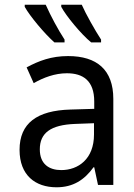

<svg xmlns="http://www.w3.org/2000/svg" viewBox="-20 -785 570 815"><path d="M367 -605H409V-617C383 -657 344 -726 327 -765H240V-756C260 -718 325 -639 367 -605ZM211 -605H254V-617C226 -660 197 -714 174 -765H85V-756C107 -716 170 -641 211 -605ZM220 10C290 10 338 -21 377 -75H380L396 0H461V-365C461 -489 391 -547 269 -547C198 -547 145 -527 93 -499L123 -432C165 -456 213 -474 264 -474C332 -474 380 -443 380 -354V-323L279 -320C137 -316 63 -262 63 -149C63 -41 130 10 220 10ZM240 -63C189 -63 149 -88 149 -151C149 -220 194 -255 299 -259L379 -262V-214C379 -110 312 -63 240 -63Z"/></svg>

Font: Noto Sans Mono Condensed
Style: Regular
Weight: 400
Width: 3
Designer: Monotype Design Team
Foundry: Monotype Imaging Inc.
Version: Version 2.014